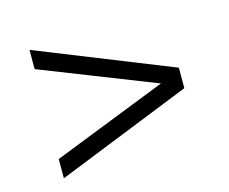

<svg xmlns="http://www.w3.org/2000/svg" viewBox="-68 -649 712 598"><g transform="rotate(-15 287.5 -350.0)"><path d="M70 -143V-205L479 -366V-334L70 -495V-557L505 -383V-317Z"/></g></svg>

Font: MOST Montserrat
Style: Regular
Weight: 400
Designer: Julieta Ulanovsky
Foundry: Julieta Ulanovsky
Version: Version 8.000;March 11, 2024;FontCreator 15.0.0.2926 64-bit